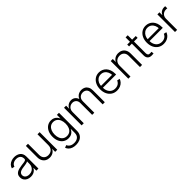

<svg xmlns="http://www.w3.org/2000/svg" viewBox="373 -2292 4128 4128"><g transform="rotate(-45 2437.5 -227.5)"><path d="M223.1 10.7Q173.8 10.7 133.1 -7.6Q92.3 -25.9 68.1 -61.8Q43.9 -97.7 43.9 -149.9Q43.9 -190.4 59.3 -217.5Q74.7 -244.6 102.8 -262Q130.9 -279.3 169.2 -289.3Q207.5 -299.3 253.4 -305.2Q299.8 -311 331.1 -315.4Q362.3 -319.8 378.4 -329.3Q394.5 -338.9 394.5 -358.9V-370.1Q394.5 -405.3 379.2 -431.2Q363.8 -457 335 -471.2Q306.2 -485.4 265.6 -485.4Q226.6 -485.4 196.5 -472.9Q166.5 -460.4 147.7 -439.5Q128.9 -418.5 122.1 -392.6L58.1 -407.2Q71.3 -452.6 101.8 -482.7Q132.3 -512.7 174.6 -528.1Q216.8 -543.5 264.6 -543.5Q300.3 -543.5 335 -533.9Q369.6 -524.4 397.7 -503.4Q425.8 -482.4 442.4 -448.5Q459 -414.6 459 -366.2V0H395V-85.4H391.1Q379.9 -61 357.4 -38.8Q335 -16.6 301.5 -2.9Q268.1 10.7 223.1 10.7ZM232.4 -47.9Q282.7 -47.9 319.1 -69.1Q355.5 -90.3 375 -126.5Q394.5 -162.6 394.5 -206.5V-282.7Q387.2 -276.4 371.8 -271Q356.4 -265.6 335.9 -261.7Q315.4 -257.8 293.7 -254.6Q272 -251.5 252.9 -249Q208 -243.7 175.8 -231.7Q143.6 -219.7 126.5 -199.2Q109.4 -178.7 109.4 -147Q109.4 -115.2 125.5 -93.3Q141.6 -71.3 169.2 -59.6Q196.8 -47.9 232.4 -47.9Z M800.3 7.8Q745.6 7.8 703.1 -15.1Q660.6 -38.1 636.5 -82.8Q612.3 -127.4 612.3 -191.9V-535.6H677.2V-196.3Q677.2 -128.9 714.8 -90.3Q752.4 -51.8 815.4 -51.8Q857.9 -51.8 892.1 -69.8Q926.3 -87.9 946 -122.3Q965.8 -156.7 965.8 -204.6V-535.6H1030.8V0H967.8V-125.5H980Q957.5 -55.2 909.4 -23.7Q861.3 7.8 800.3 7.8Z M1394 213.9Q1336.9 213.9 1293.7 198.2Q1250.5 182.6 1221.9 154.3Q1193.4 126 1180.2 88.4L1237.8 65.9Q1248.5 90.8 1268.3 111.3Q1288.1 131.8 1319.1 144Q1350.1 156.2 1394 156.2Q1467.3 156.2 1510.7 118.7Q1554.2 81.1 1554.2 6.8V-107.4H1549.8Q1537.1 -79.1 1514.6 -54.9Q1492.2 -30.8 1459 -15.9Q1425.8 -1 1380.4 -1Q1314.9 -1 1264.2 -33.4Q1213.4 -65.9 1184.6 -126.2Q1155.8 -186.5 1155.8 -268.6Q1155.8 -350.6 1184.3 -412.6Q1212.9 -474.6 1263.7 -509Q1314.5 -543.5 1380.9 -543.5Q1427.2 -543.5 1460.7 -527.6Q1494.1 -511.7 1516.6 -486.3Q1539.1 -460.9 1551.3 -432.6H1555.7V-535.6H1619.1V8.8Q1619.1 79.1 1589.8 124.5Q1560.5 169.9 1509.5 191.9Q1458.5 213.9 1394 213.9ZM1389.6 -59.6Q1441.4 -59.6 1478.8 -85Q1516.1 -110.4 1536.1 -157.5Q1556.2 -204.6 1556.2 -269.5Q1556.2 -333 1536.4 -381.6Q1516.6 -430.2 1479.2 -457.5Q1441.9 -484.9 1389.6 -484.9Q1337.4 -484.9 1299.8 -457.3Q1262.2 -429.7 1241.9 -381.1Q1221.7 -332.5 1221.7 -269.5Q1221.7 -206.1 1241.9 -158.7Q1262.2 -111.3 1299.8 -85.4Q1337.4 -59.6 1389.6 -59.6Z M1772.5 0V-535.6H1835.9L1836.4 -416.5H1828.1Q1840.3 -460 1865.2 -488.3Q1890.1 -516.6 1923.3 -530.8Q1956.5 -544.9 1992.2 -544.9Q2052.2 -544.9 2092.3 -508.5Q2132.3 -472.2 2143.1 -413.6H2130.9Q2141.1 -453.6 2166 -483.2Q2190.9 -512.7 2227.3 -528.8Q2263.7 -544.9 2306.6 -544.9Q2355.5 -544.9 2393.8 -523.7Q2432.1 -502.4 2454.3 -460.7Q2476.6 -418.9 2476.6 -357.4V0H2411.6V-356.4Q2411.6 -422.4 2376.5 -453.6Q2341.3 -484.9 2290 -484.9Q2250.5 -484.9 2220.7 -468.3Q2190.9 -451.7 2174.1 -421.1Q2157.2 -390.6 2157.2 -350.1V0H2092.3V-362.3Q2092.3 -418.9 2059.1 -451.9Q2025.9 -484.9 1973.6 -484.9Q1937 -484.9 1906 -467.8Q1875 -450.7 1856.2 -418.7Q1837.4 -386.7 1837.4 -341.3V0Z M2846.2 11.2Q2771 11.2 2716.1 -24.2Q2661.1 -59.6 2631.1 -122.1Q2601.1 -184.6 2601.1 -265.6Q2601.1 -346.7 2631.1 -409.4Q2661.1 -472.2 2714.6 -508.1Q2768.1 -543.9 2837.9 -543.9Q2885.3 -543.9 2927.2 -526.6Q2969.2 -509.3 3001.2 -475.1Q3033.2 -440.9 3051.5 -390.6Q3069.8 -340.3 3069.8 -274.9V-249H2641.6V-305.7H3034.2L3004.9 -285.2Q3004.9 -343.3 2984.6 -388.4Q2964.4 -433.6 2926.8 -459.5Q2889.2 -485.4 2837.9 -485.4Q2786.6 -485.4 2748 -459Q2709.5 -432.6 2688 -387.9Q2666.5 -343.3 2666.5 -288.1V-257.3Q2666.5 -194.8 2688.5 -147.5Q2710.4 -100.1 2750.7 -74Q2791 -47.9 2846.2 -47.9Q2884.8 -47.9 2914.8 -60.3Q2944.8 -72.8 2965.1 -94.2Q2985.4 -115.7 2995.1 -142.6L3058.1 -129.4Q3046.4 -90.3 3017.1 -58.3Q2987.8 -26.4 2944.3 -7.6Q2900.9 11.2 2846.2 11.2Z M3257.3 -331.1V0H3192.4V-535.6H3255.4L3255.9 -410.2H3243.2Q3265.6 -480 3313.5 -511.7Q3361.3 -543.5 3423.3 -543.5Q3478 -543.5 3520.3 -520.5Q3562.5 -497.6 3586.7 -453.1Q3610.8 -408.7 3610.8 -343.8V0H3545.9V-339.4Q3545.9 -407.2 3508.5 -445.6Q3471.2 -483.9 3408.2 -483.9Q3365.2 -483.9 3331.1 -465.8Q3296.9 -447.8 3277.1 -413.6Q3257.3 -379.4 3257.3 -331.1Z M3954.1 -535.6V-479H3694.3V-535.6ZM3778.3 -669.4H3843.3V-124.5Q3843.3 -86.4 3860.1 -69.1Q3877 -51.8 3913.1 -54.2Q3920.9 -54.7 3931.6 -55.7Q3942.4 -56.6 3951.7 -58.1L3960.9 -2Q3949.7 0.5 3936.5 2Q3923.3 3.4 3911.1 3.4Q3847.2 6.3 3812.7 -26.4Q3778.3 -59.1 3778.3 -119.6Z M4265.1 11.2Q4189.9 11.2 4135 -24.2Q4080.1 -59.6 4050 -122.1Q4020 -184.6 4020 -265.6Q4020 -346.7 4050 -409.4Q4080.1 -472.2 4133.5 -508.1Q4187 -543.9 4256.8 -543.9Q4304.2 -543.9 4346.2 -526.6Q4388.2 -509.3 4420.2 -475.1Q4452.1 -440.9 4470.5 -390.6Q4488.8 -340.3 4488.8 -274.9V-249H4060.5V-305.7H4453.1L4423.8 -285.2Q4423.8 -343.3 4403.6 -388.4Q4383.3 -433.6 4345.7 -459.5Q4308.1 -485.4 4256.8 -485.4Q4205.6 -485.4 4167 -459Q4128.4 -432.6 4106.9 -387.9Q4085.4 -343.3 4085.4 -288.1V-257.3Q4085.4 -194.8 4107.4 -147.5Q4129.4 -100.1 4169.7 -74Q4210 -47.9 4265.1 -47.9Q4303.7 -47.9 4333.7 -60.3Q4363.8 -72.8 4384 -94.2Q4404.3 -115.7 4414.1 -142.6L4477.1 -129.4Q4465.3 -90.3 4436 -58.3Q4406.7 -26.4 4363.3 -7.6Q4319.8 11.2 4265.1 11.2Z M4611.3 0V-535.6H4674.3V-450.7H4677.7Q4694.3 -492.2 4733.2 -517.6Q4772 -543 4823.2 -543Q4831.5 -543 4840.1 -542.5Q4848.6 -542 4854.5 -541.5V-476.6Q4851.1 -477.1 4840.1 -478.5Q4829.1 -480 4815.9 -480Q4776.4 -480 4744.6 -462.6Q4712.9 -445.3 4694.6 -414.1Q4676.3 -382.8 4676.3 -340.8V0Z"/></g></svg>

Font: Inter 20pt Light
Style: Regular
Weight: 300
Version: Version 4.001;git-66647c0bb